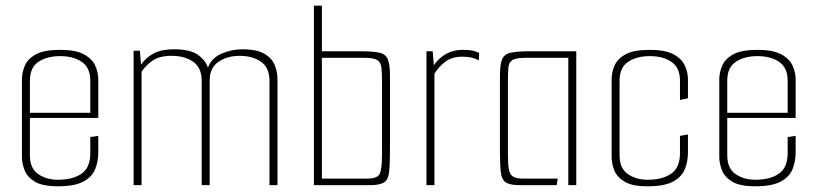

<svg xmlns="http://www.w3.org/2000/svg" viewBox="-20 -650 2870 674"><path d="M183 4Q130 4 103 -12Q76 -28 66.5 -52Q57 -76 57 -99V-372Q57 -395 67 -419Q77 -443 105.5 -459Q134 -475 191 -475Q246 -475 275 -459Q304 -443 314.5 -419Q325 -395 325 -372V-236H85V-104Q85 -59 114 -39Q143 -19 183 -19Q236 -19 266.5 -40.5Q297 -62 297 -112V-169L325 -173V-114Q325 -83 314 -56Q303 -29 272.5 -12.5Q242 4 183 4ZM85 -367V-254H297V-367Q297 -412 267.5 -432.5Q238 -453 191 -453Q145 -453 115 -433Q85 -413 85 -367Z M449 0V-472H471L475 -423Q492 -448 519.5 -462.5Q547 -477 591 -477Q647 -477 674 -458Q701 -439 710 -413Q723 -447 758.5 -462Q794 -477 830 -477Q883 -477 909.5 -460.5Q936 -444 945 -420Q954 -396 954 -374V0H926V-366Q926 -412 896.5 -433Q867 -454 821 -454Q778 -454 747 -433Q716 -412 716 -367V0H688V-366Q688 -412 658.5 -433Q629 -454 582 -454Q540 -454 516 -437.5Q492 -421 477 -398V0Z M1082 0V-630H1110V-470H1245Q1290 -470 1312 -465Q1334 -460 1341.5 -441.5Q1349 -423 1349 -384V-128Q1349 -74 1346 -46.5Q1343 -19 1328 -9.5Q1313 0 1277 0ZM1110 -23H1268Q1304 -23 1312.5 -39Q1321 -55 1321 -106V-360Q1321 -393 1319 -412Q1317 -431 1304.5 -439Q1292 -447 1260 -447H1110Z M1477 0V-470H1499L1503 -421Q1520 -446 1545.5 -460.5Q1571 -475 1603 -475Q1625 -475 1638 -472.5Q1651 -470 1662 -464L1661 -438Q1648 -445 1635 -448Q1622 -451 1602 -451Q1567 -451 1543.5 -433.5Q1520 -416 1505 -391V0Z M1806 0Q1771 0 1756 -9.5Q1741 -19 1738 -46Q1735 -73 1735 -125V-384Q1735 -423 1742.5 -441.5Q1750 -460 1772.5 -465Q1795 -470 1840 -470H2003V0H1975V-447H1824Q1791 -447 1778.5 -439Q1766 -431 1764.5 -412Q1763 -393 1763 -360V-106Q1763 -72 1766.5 -54.5Q1770 -37 1781 -30Q1792 -23 1816 -23H1938L1934 0Z M2253 4Q2200 4 2173 -12Q2146 -28 2136.5 -52Q2127 -76 2127 -99V-372Q2127 -395 2137 -419Q2147 -443 2175.5 -459Q2204 -475 2261 -475Q2316 -475 2345 -459Q2374 -443 2384.5 -419Q2395 -395 2395 -372V-305L2367 -299V-367Q2367 -412 2337.5 -432.5Q2308 -453 2261 -453Q2215 -453 2185 -433Q2155 -413 2155 -367V-104Q2155 -59 2184 -39Q2213 -19 2253 -19Q2306 -19 2336.5 -40.5Q2367 -62 2367 -112V-173L2395 -178V-114Q2395 -83 2384 -56Q2373 -29 2342.5 -12.5Q2312 4 2253 4Z M2631 4Q2578 4 2551 -12Q2524 -28 2514.5 -52Q2505 -76 2505 -99V-372Q2505 -395 2515 -419Q2525 -443 2553.5 -459Q2582 -475 2639 -475Q2694 -475 2723 -459Q2752 -443 2762.5 -419Q2773 -395 2773 -372V-236H2533V-104Q2533 -59 2562 -39Q2591 -19 2631 -19Q2684 -19 2714.5 -40.5Q2745 -62 2745 -112V-169L2773 -173V-114Q2773 -83 2762 -56Q2751 -29 2720.5 -12.5Q2690 4 2631 4ZM2533 -367V-254H2745V-367Q2745 -412 2715.5 -432.5Q2686 -453 2639 -453Q2593 -453 2563 -433Q2533 -413 2533 -367Z"/></svg>

Font: Smooch Sans ExtraLight
Style: Regular
Weight: 200
Designer: Robert E. Leuschke
Foundry: Robert E. Leuschke
Version: Version 1.010; ttfautohint (v1.8.3)